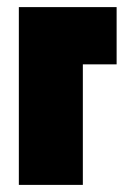

<svg xmlns="http://www.w3.org/2000/svg" viewBox="-20 -520 357 540"><path d="M33 -500V0H213V-339H308V-500Z"/></svg>

Font: Advent Pro Black
Style: Regular
Weight: 900
Version: Version 3.000